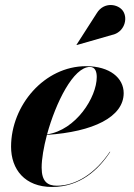

<svg xmlns="http://www.w3.org/2000/svg" viewBox="-20 -733 534 763"><path d="M424.5 -594C472.5 -603.5 490 -657 469 -689C450.5 -717 393.5 -728 364.5 -680.5L284 -555L285 -554ZM145.5 -67C145.5 -101.5 153.5 -148 166.5 -197C350 -209 471.5 -268 471.5 -363C471.5 -423 416.5 -470 322 -470C156.5 -470 24 -314.5 24 -150C24 -60 78.5 10 187 10C298.5 10 371.5 -58.5 418 -129.5L416.5 -130C359 -44.5 282.5 5 206 5C169.5 5 145.5 -11 145.5 -67ZM337.5 -467C358.5 -467 364.5 -447.5 364.5 -427C364.5 -346.5 282 -216 167 -199C201.5 -325 271.5 -467 337.5 -467Z"/></svg>

Font: Bodoni* 96pt
Style: Bold Italic
Weight: 700
Italic angle: -13°
Version: Version 2.3